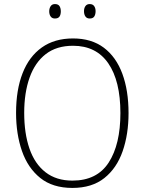

<svg xmlns="http://www.w3.org/2000/svg" viewBox="-20 -914 711 944"><path d="M612 -358Q612 -254 583 -170.5Q554 -87 493 -38.5Q432 10 336 10Q239 10 178 -39Q117 -88 88 -171.5Q59 -255 59 -359Q59 -472 91 -554Q123 -636 185.5 -680.5Q248 -725 339 -725Q430 -725 490.5 -679.5Q551 -634 581.5 -551.5Q612 -469 612 -358ZM99 -359Q99 -258 125 -183Q151 -108 204 -67Q257 -26 336 -26Q457 -26 514.5 -115Q572 -204 572 -358Q572 -516 512.5 -602.5Q453 -689 339 -689Q258 -689 205 -648Q152 -607 125.5 -532.5Q99 -458 99 -359ZM222 -858Q222 -873 229 -883.5Q236 -894 250 -894Q266 -894 272.5 -884Q279 -874 279 -858Q279 -842 272.5 -832.5Q266 -823 250 -823Q236 -823 229 -833Q222 -843 222 -858ZM393 -859Q393 -874 400 -884Q407 -894 421 -894Q436 -894 443 -884Q450 -874 450 -859Q450 -843 443.5 -833Q437 -823 421 -823Q407 -823 400 -833Q393 -843 393 -859Z"/></svg>

Font: Noto Sans Gurmukhi SemiCondensed ExtraLight
Style: Regular
Weight: 200
Width: 4
Designer: Jelle Bosma - Monotype Design Team
Foundry: Monotype Imaging Inc.
Version: Version 2.004; ttfautohint (v1.8.4.7-5d5b)